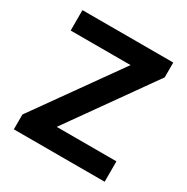

<svg xmlns="http://www.w3.org/2000/svg" viewBox="-161 -847 963 987"><g transform="rotate(30 320.5 -353.5)"><path d="M50.8 -87.9 405.3 -585.9H49.8V-707H588.9V-619.1L235.4 -121.1H589.8V0H50.8Z"/></g></svg>

Font: WEMIX Pretendard
Style: Bold
Weight: 700
Designer: Base glyphs from Inter by Rasmus Andersson; Hangeul glyphs from Noto Sans CJK(Source Han Sans) by Jang Soo-young and Kan
Foundry: Kil Hyung-jin
Version: Version 1.000